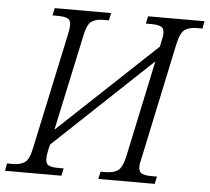

<svg xmlns="http://www.w3.org/2000/svg" viewBox="-71 -769 900 824"><g transform="rotate(5 378.5 -357.0)"><path d="M-20 0 -14 -32H11Q44 -32 63 -45.5Q82 -59 92 -110L198 -605Q204 -632 204 -647Q204 -669 189.5 -675.5Q175 -682 149 -682H125L132 -714H375L368 -682H345Q311 -682 292.5 -668.5Q274 -655 264 -604L176 -194L596 -589L599 -605Q606 -633 606 -647Q606 -669 591.5 -675.5Q577 -682 551 -682H527L534 -714H777L771 -682H747Q714 -682 695 -668.5Q676 -655 665 -604L560 -109Q553 -82 553 -67Q553 -45 567.5 -38.5Q582 -32 608 -32H632L625 0H382L389 -32H411Q445 -32 464 -45.5Q483 -59 494 -110L582 -524L163 -129L158 -109Q152 -81 152 -67Q152 -45 166 -38.5Q180 -32 206 -32H230L223 0Z"/></g></svg>

Font: Noto Serif SemiCondensed Light
Style: Italic
Weight: 300
Width: 4
Italic angle: -12°
Designer: Monotype Design Team
Foundry: Monotype Imaging Inc.
Version: Version 2.013; ttfautohint (v1.8.4.7-5d5b)